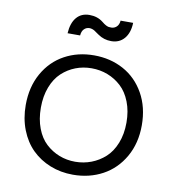

<svg xmlns="http://www.w3.org/2000/svg" viewBox="-83 -808 808 890"><g transform="rotate(10 321.0 -363.5)"><path d="M594.2 -272.9Q594.2 -188.5 557.4 -124Q520.5 -59.6 458.3 -25.9Q396 7.8 318.8 7.8Q261.2 7.8 211.7 -12Q162.1 -31.7 125.7 -67.6Q89.4 -103.5 68.6 -156.5Q47.9 -209.5 47.9 -272.9Q47.9 -357.9 84.2 -422.4Q120.6 -486.8 182.4 -520.5Q244.1 -554.2 320.8 -554.2Q397.9 -554.2 459.7 -520.5Q521.5 -486.8 557.9 -422.4Q594.2 -357.9 594.2 -272.9ZM318.8 -53.2Q358.4 -53.2 394.3 -66.9Q430.2 -80.6 459 -106.7Q487.8 -132.8 504.9 -175.8Q522 -218.8 522 -272.9Q522 -327.1 505.1 -370.1Q488.3 -413.1 459.7 -439.5Q431.2 -465.8 395.5 -479.5Q359.9 -493.2 319.8 -493.2Q279.8 -493.2 244.4 -479.5Q209 -465.8 180.7 -439.5Q152.3 -413.1 135.7 -370.1Q119.1 -327.1 119.1 -272.9Q119.1 -218.8 135.5 -175.8Q151.9 -132.8 180.2 -106.7Q208.5 -80.6 243.7 -66.9Q278.8 -53.2 318.8 -53.2ZM240.2 -633.8H181.2Q184.1 -682.1 206.3 -708.5Q228.5 -734.9 267.1 -734.9Q304.7 -734.9 331.1 -713.9Q342.3 -704.6 350.6 -700.4Q358.9 -696.3 363.3 -695.6Q367.7 -694.8 376 -694.8Q390.1 -694.8 400.9 -704.8Q411.6 -714.8 413.1 -733.9H472.2Q470.7 -687 447.8 -659.9Q424.8 -632.8 386.2 -632.8Q351.6 -632.8 324.2 -651.9Q320.8 -653.8 313.5 -659.2Q306.2 -664.6 302 -667.2Q297.9 -669.9 291 -672.4Q284.2 -674.8 277.8 -674.8Q262.7 -674.8 252.2 -664.3Q241.7 -653.8 240.2 -633.8Z"/></g></svg>

Font: SVN-Poppins Light
Style: Regular
Weight: 300
Designer: Ninad Kale (Devanagari), Jonny Pinhorn (Latin)
Foundry: Indian Type Foundry
Version: Version 3.002 2017